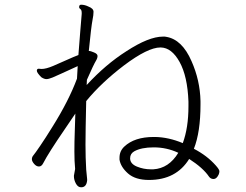

<svg xmlns="http://www.w3.org/2000/svg" viewBox="-20 -763 1040 813"><path d="M315 -734Q315 -728 320.5 -724.5Q326 -721 326 -708V-704Q324 -678 320 -632Q316 -586 312 -530Q291 -522 263.5 -509.5Q236 -497 205.5 -484Q175 -471 156 -471L144 -472Q136 -472 136 -463.5Q136 -455 155 -436Q167 -428 176.5 -428Q186 -428 203 -435Q215 -440 240 -451.5Q265 -463 309 -483L306 -430Q271 -336 202 -226Q173 -179 150.5 -146Q128 -113 121.5 -105.5Q115 -98 115 -89Q115 -80 124.5 -69Q134 -58 145 -58Q156 -58 163 -72Q185 -115 255 -217Q281 -255 299 -282Q298 -241 296.5 -202.5Q295 -164 295 -121.5Q295 -79 298 -49V-47L293 -19V-17Q293 -1 301.5 14.5Q310 30 323 30H324Q346 30 349 1V-4L345 -45Q342 -95 342 -150.5Q342 -206 345 -335Q409 -413 505 -486Q606 -562 659 -562H661Q707 -561 740.5 -500.5Q774 -440 778 -333V-313Q778 -222 754 -157Q694 -182 637 -183H631Q549 -183 506 -142Q486 -123 486 -95V-87Q491 -56 522 -28.5Q553 -1 611 -1Q726 -1 781 -90Q840 -52 865 -15Q872 -5 884.5 -5Q897 -5 906 -24Q909 -31 909 -38Q909 -45 894 -62Q857 -104 801 -133Q829 -204 829 -320V-335Q827 -423 791 -504Q751 -596 684 -607Q681 -608 678 -608H670Q610 -608 515 -546Q427 -490 347 -403Q347 -408 347.5 -414Q348 -420 348 -425Q376 -489 387 -507Q393 -517 393 -526Q393 -535 378 -541Q363 -547 360 -547H356Q366 -649 372 -680Q376 -699 376 -713Q376 -727 355 -735Q339 -743 324 -743Q317 -743 316 -738ZM629 -46H619Q588 -46 560 -57.5Q532 -69 531 -91V-93Q531 -112 548 -122Q578 -139 631 -139Q686 -139 735 -116Q695 -50 629 -46Z"/></svg>

Font: LXGW WenKai TC Light
Style: Regular
Weight: 300
Designer: LXGW / Fontworks Inc.
Foundry: LXGW / Fontworks Inc.
Version: Version 1.330